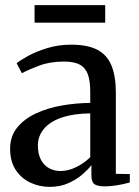

<svg xmlns="http://www.w3.org/2000/svg" viewBox="-20 -720 544 750"><path d="M174.5 10Q134 10 98.8 -6.5Q63.5 -23 41.5 -56Q19.5 -89 19.5 -139Q19.5 -187.5 47 -221.5Q74.5 -255.5 120 -276.8Q165.5 -298 221 -307.8Q276.5 -317.5 332.5 -318V-361.5Q332.5 -402 323.8 -428Q315 -454 292.8 -466.8Q270.5 -479.5 229.5 -479.5Q175.5 -479.5 133.5 -463.8Q91.5 -448 65.5 -434L45 -473Q59 -484.5 90.2 -501.8Q121.5 -519 165 -532.2Q208.5 -545.5 258 -545.5Q321.5 -545.5 359.8 -525.8Q398 -506 415.2 -464.5Q432.5 -423 432.5 -358V-41L487 -40V-7Q476 -4 459.5 -0.5Q443 3 424.5 5.5Q406 8 388.5 8Q362 8 349.5 -0.2Q337 -8.5 337 -36V-75Q326.5 -60.5 303.8 -40.2Q281 -20 248.2 -5Q215.5 10 174.5 10ZM216.5 -52Q246.5 -52 277.2 -67Q308 -82 332.5 -106V-277Q267.5 -276.5 221.8 -261Q176 -245.5 152 -217.2Q128 -189 128 -151.5Q128 -118.5 139.8 -96.2Q151.5 -74 171.5 -63Q191.5 -52 216.5 -52ZM391 -700V-631.5H115V-700Z"/></svg>

Font: Merriweather 72pt
Style: Regular
Weight: 400
Version: Version 2.100